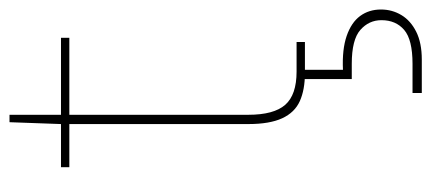

<svg xmlns="http://www.w3.org/2000/svg" viewBox="-278 -400 929 414"><g transform="rotate(-90 187.0 -192.5)"><path d="M237 0Q201 0 176.5 -11Q152 -22 139.5 -49Q127 -76 127 -122V-508H34V-526H127L131 -637H147V-526H313V-508H147V-122Q147 -67 168.5 -42.5Q190 -18 240 -18H304V0ZM194 252V232H257Q309 232 330 214Q351 196 351 165Q351 138 330 119.5Q309 101 257 101H224V-8H244V82Q288 80 317 90Q346 100 360 119Q374 138 374 164Q374 188 362 208Q350 228 326 240Q302 252 266 252Z"/></g></svg>

Font: DM Sans 9pt Thin
Style: Regular
Weight: 250
Version: Version 4.004;gftools[0.9.30]